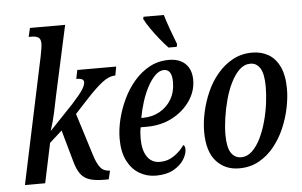

<svg xmlns="http://www.w3.org/2000/svg" viewBox="-53 -846 1469 935"><g transform="rotate(-5 681.5 -378.0)"><path d="M419 8Q376 8 348.5 -1Q321 -10 304.5 -32.5Q288 -55 277 -96L234 -249L173 -194L132 0H33L164 -618Q173 -662 173 -679Q173 -703 160.5 -710Q148 -717 129 -717H114L124 -760H296L222 -421Q214 -380 204.5 -337Q195 -294 181 -251L297 -373Q337 -417 350.5 -438.5Q364 -460 364 -474Q364 -483 356 -488Q348 -493 327 -493L336 -536H526L518 -493Q487 -493 453 -466.5Q419 -440 373 -390L311 -323L376 -116Q389 -74 405.5 -54Q422 -34 452 -34L442 8Z M673 10Q629 10 592.5 -11.5Q556 -33 534 -76Q512 -119 512 -184Q512 -229 524 -278.5Q536 -328 558.5 -375.5Q581 -423 614 -461.5Q647 -500 689.5 -523Q732 -546 784 -546Q836 -546 865 -517.5Q894 -489 894 -438Q894 -384 861.5 -336.5Q829 -289 774 -260Q719 -231 649 -231H619Q614 -207 614 -177Q614 -119 636 -87Q658 -55 698 -55Q737 -55 769 -77.5Q801 -100 818 -127Q827 -122 827 -105Q827 -82 810 -55Q793 -28 759 -9Q725 10 673 10ZM635 -276Q680 -276 716.5 -296.5Q753 -317 774 -353Q795 -389 795 -437Q795 -499 756 -499Q734 -499 713.5 -479Q693 -459 675.5 -426.5Q658 -394 645.5 -354.5Q633 -315 626 -276ZM788 -606Q769 -626 747.5 -652.5Q726 -679 707 -706.5Q688 -734 677 -756L680 -766H779Q788 -735 803.5 -692Q819 -649 831 -619L828 -606Z M1080 10Q1011 10 968 -38Q925 -86 925 -182Q925 -228 936 -278Q947 -328 968 -375.5Q989 -423 1021.5 -461.5Q1054 -500 1096.5 -523Q1139 -546 1192 -546Q1235 -546 1269.5 -526.5Q1304 -507 1324.5 -464.5Q1345 -422 1345 -354Q1345 -311 1334.5 -261Q1324 -211 1303.5 -163.5Q1283 -116 1251 -76.5Q1219 -37 1176.5 -13.5Q1134 10 1080 10ZM1094 -43Q1124 -43 1148 -66Q1172 -89 1190 -126Q1208 -163 1220 -207.5Q1232 -252 1237.5 -295.5Q1243 -339 1243 -374Q1243 -438 1225.5 -465.5Q1208 -493 1178 -493Q1148 -493 1124.5 -470.5Q1101 -448 1082.5 -411Q1064 -374 1052 -329.5Q1040 -285 1033.5 -240.5Q1027 -196 1027 -160Q1027 -97 1045 -70Q1063 -43 1094 -43Z"/></g></svg>

Font: Noto Serif ExtraCondensed Medium
Style: Italic
Weight: 500
Width: 2
Italic angle: -12°
Designer: Monotype Design Team
Foundry: Monotype Imaging Inc.
Version: Version 2.013; ttfautohint (v1.8.4.7-5d5b)